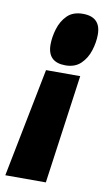

<svg xmlns="http://www.w3.org/2000/svg" viewBox="-147 -603 462 835"><g transform="rotate(10 84.0 -185.0)"><path d="M185 -291 118 190H-61L34 -291ZM229 -482Q229 -448 217.5 -411.5Q206 -375 180.5 -350.5Q155 -326 113 -326Q34 -326 34 -404Q34 -437 45 -473.5Q56 -510 81 -535Q106 -560 150 -560Q229 -560 229 -482Z"/></g></svg>

Font: Georama Condensed Black
Style: Italic
Weight: 900
Width: 3
Italic angle: -9°
Designer: Jean-Baptiste Levee
Foundry: Production Type
Version: Version 1.000